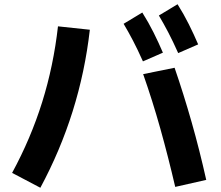

<svg xmlns="http://www.w3.org/2000/svg" viewBox="-20 -851 1040 904"><path d="M819 -601Q794 -657 772 -699Q750 -741 728 -778L816 -831Q845 -785 869 -737Q893 -689 913 -642ZM653 -562Q628 -618 606 -660Q584 -702 562 -739L650 -792Q679 -746 703 -698Q727 -650 747 -603ZM170 33 37 -37Q125 -199 178.5 -370Q232 -541 253 -727L403 -711Q358 -316 170 33ZM802 -532Q845 -407 882.5 -275Q920 -143 951 -4L805 29Q772 -113 735 -245Q698 -377 654 -502Z"/></svg>

Font: Murecho
Style: Bold
Weight: 700
Designer: Neil Summerour
Foundry: Positype
Version: Version 1.010; ttfautohint (v1.8.3)